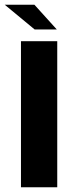

<svg xmlns="http://www.w3.org/2000/svg" viewBox="-69 -795 283 815"><path d="M20 -620H174V0H20ZM78 -670 -49 -775H77L172 -670Z"/></svg>

Font: Smooch Sans Thin Black
Style: Regular
Weight: 900
Version: Version 1.010